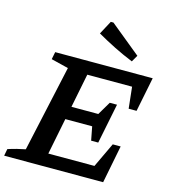

<svg xmlns="http://www.w3.org/2000/svg" viewBox="-136 -1023 991 1126"><g transform="rotate(15 359.5 -460.0)"><path d="M-5 0 3 -42Q30 -51 56 -57.5Q82 -64 108 -69L223 -593L118 -619L127 -664H719L677 -455H629L615 -585H343L302 -379H465L513 -460H557L508 -217H465L449 -300H286L242 -79H522L593 -229H641L596 0ZM575 -728Q516 -752 461 -779.5Q406 -807 352 -838L396 -920H412L598 -768Z"/></g></svg>

Font: Piazzolla Thin
Style: Bold Italic
Weight: 700
Italic angle: -11.3°
Version: Version 2.005